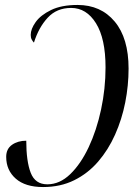

<svg xmlns="http://www.w3.org/2000/svg" viewBox="-20 -744 553 775"><path d="M293 -724Q387 -724 443 -657Q499 -590 499 -467Q499 -399 485.5 -330.5Q472 -262 444.5 -200.5Q417 -139 376 -91.5Q335 -44 279.5 -16.5Q224 11 154 11Q82 11 43.5 -23Q5 -57 5 -111Q5 -143 28.5 -159.5Q52 -176 86 -176Q86 -93 104 -46.5Q122 0 171 0Q221 0 263.5 -41Q306 -82 338 -150Q370 -218 388 -302Q406 -386 406 -472Q406 -588 367.5 -650Q329 -712 267 -712Q209 -712 172.5 -672.5Q136 -633 117 -572Q112 -577 108 -584.5Q104 -592 104 -603Q104 -627 124 -655Q144 -683 186 -703.5Q228 -724 293 -724Z"/></svg>

Font: Noto Serif Display ExtraCondensed
Style: Italic
Weight: 400
Width: 2
Italic angle: -12°
Designer: Monotype Design Team
Foundry: Monotype Imaging Inc.
Version: Version 2.009